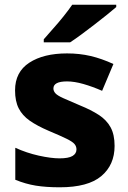

<svg xmlns="http://www.w3.org/2000/svg" viewBox="-20 -786 546 816"><path d="M467 -166Q467 -85 410.5 -37.5Q354 10 234 10Q176 10 132.5 3Q89 -4 45 -22V-158Q93 -136 145 -124.5Q197 -113 233 -113Q271 -113 288 -123Q305 -133 305 -151Q305 -164 296.5 -174Q288 -184 262.5 -196.5Q237 -209 187 -230Q138 -251 106.5 -273Q75 -295 59.5 -325.5Q44 -356 44 -402Q44 -480 104.5 -519.5Q165 -559 265 -559Q318 -559 365 -548Q412 -537 462 -514L414 -400Q373 -418 334.5 -429Q296 -440 265 -440Q207 -440 207 -410Q207 -399 215.5 -389.5Q224 -380 248.5 -369Q273 -358 320 -338Q367 -319 400 -297.5Q433 -276 450 -245Q467 -214 467 -166ZM474 -756Q458 -742 433 -722Q408 -702 379.5 -680Q351 -658 324.5 -638.5Q298 -619 278 -606H166V-619Q182 -638 205 -663.5Q228 -689 250 -716.5Q272 -744 287 -766H474Z"/></svg>

Font: Noto Sans Malayalam ExtraBold
Style: Regular
Weight: 800
Designer: Jelle Bosma - Monotype Design Team
Foundry: Monotype Imaging Inc.
Version: Version 2.104; ttfautohint (v1.8.4.7-5d5b)